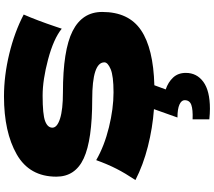

<svg xmlns="http://www.w3.org/2000/svg" viewBox="-75 -711 1074 964"><g transform="rotate(-90 462.0 -229.0)"><path d="M516 9 495 66Q531 78 554.5 103Q578 128 578 167Q578 222 533 255Q488 288 398 288Q374 288 345 285V201Q394 203 417.5 194.5Q441 186 441 161Q441 145 419 135Q397 125 354 125L396 7Q301 0 208.5 -23.5Q116 -47 40 -86Q74 -137 96.5 -181Q119 -225 140 -283Q211 -242 305 -219Q399 -196 480 -196Q563 -196 597 -210.5Q631 -225 631 -242Q631 -303 445 -303Q241 -303 149 -345.5Q57 -388 57 -483Q57 -618 169 -682Q281 -746 460 -746Q564 -746 673.5 -719.5Q783 -693 871 -647Q842 -581 810 -486Q804 -466 800 -456Q749 -497 646 -524.5Q543 -552 464 -552Q369 -552 336 -539.5Q303 -527 303 -503Q303 -479 348.5 -464.5Q394 -450 480 -450Q692 -450 788 -401.5Q884 -353 884 -253Q884 -120 792.5 -58Q701 4 516 9Z"/></g></svg>

Font: Dela Gothic One
Style: Regular
Weight: 400
Designer: aratakana
Foundry: aratakana
Version: Version 1.004